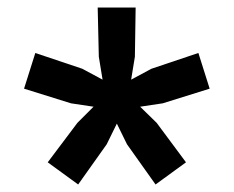

<svg xmlns="http://www.w3.org/2000/svg" viewBox="-20 -750 622 511"><path d="M397 -423 475 -318 394 -259 318 -366 291 -421 264 -366 188 -259 107 -318 186 -423 229 -466 169 -475 44 -514 74 -609 199 -567 253 -538 243 -599 240 -730H341L339 -599L329 -538L383 -567L508 -609L538 -514L413 -475L353 -466Z"/></svg>

Font: Work Sans SemiBold
Style: Regular
Weight: 600
Designer: Wei Huang
Foundry: Wei Huang
Version: Version 1.500